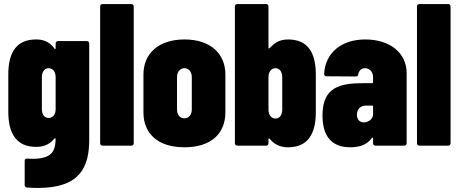

<svg xmlns="http://www.w3.org/2000/svg" viewBox="-20 -720 2275 949"><path d="M255 -505V-481C255 -477 252 -476 249 -480C222 -520 183 -525 158 -525C64 -525 21 -464 21 -352V-167C21 -61 61 6 158 6C180 6 220 2 248 -34C251 -38 255 -37 255 -32C253 28 237 65 138 65C131 65 123 64 115 64C107 63 102 67 102 75V194C102 201 106 206 114 207C133 208 151 209 168 209C377 209 421 104 421 -30V-505C421 -512 416 -517 409 -517H267C260 -517 255 -512 255 -505ZM220 -137C200 -137 187 -154 187 -180V-339C187 -365 200 -383 220 -383C241 -383 255 -365 255 -339V-180C255 -154 241 -137 220 -137Z M487 0H629C636 0 641 -5 641 -12V-688C641 -695 636 -700 629 -700H487C480 -700 475 -695 475 -688V-12C475 -5 480 0 487 0Z M892 8C1020 8 1094 -57 1094 -165V-352C1094 -455 1020 -525 892 -525C763 -525 689 -455 689 -352V-165C689 -57 763 8 892 8ZM892 -135C870 -135 855 -152 855 -179V-339C855 -365 870 -383 892 -383C912 -383 928 -365 928 -339V-179C928 -152 912 -135 892 -135Z M1404 -525C1384 -525 1348 -521 1320 -489C1315 -484 1310 -480 1308 -480C1307 -480 1307 -481 1307 -482V-688C1307 -695 1302 -700 1295 -700H1153C1146 -700 1141 -695 1141 -688V-12C1141 -5 1146 0 1153 0H1295C1302 0 1307 -5 1307 -12V-32C1307 -36 1310 -37 1313 -34C1343 4 1383 8 1404 8C1502 8 1541 -59 1541 -165V-352C1541 -464 1498 -525 1404 -525ZM1375 -339V-178C1375 -152 1362 -134 1342 -134C1321 -134 1307 -152 1307 -178V-339C1307 -365 1321 -383 1342 -383C1362 -383 1375 -365 1375 -339Z M1785 -525C1670 -525 1588 -461 1582 -355C1582 -347 1587 -343 1594 -343L1739 -342C1746 -342 1750 -346 1751 -354C1755 -372 1767 -383 1784 -383C1807 -383 1824 -365 1824 -338V-314C1824 -311 1822 -309 1819 -309H1779C1658 -309 1574 -289 1574 -149C1574 -12 1655 8 1712 8C1761 8 1796 -7 1818 -38C1821 -42 1824 -40 1824 -36V-12C1824 -5 1829 0 1836 0H1978C1985 0 1990 -5 1990 -12V-358C1990 -459 1907 -525 1785 -525ZM1778 -115C1760 -115 1744 -127 1744 -154C1744 -180 1762 -198 1788 -198H1819C1822 -198 1824 -196 1824 -193V-156C1824 -130 1799 -115 1778 -115Z M2053 0H2195C2202 0 2207 -5 2207 -12V-688C2207 -695 2202 -700 2195 -700H2053C2046 -700 2041 -695 2041 -688V-12C2041 -5 2046 0 2053 0Z"/></svg>

Font: Barlow Condensed ExtraBold
Style: Regular
Weight: 800
Width: 3
Designer: Jeremy Tribby
Foundry: Tribby Type
Version: Version 1.422;hotconv 1.0.109;makeotfexe 2.5.65596